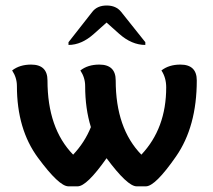

<svg xmlns="http://www.w3.org/2000/svg" viewBox="-20 -653 763 687"><path d="M305.2 -198.2Q284.7 -264.6 284.7 -345.2Q284.7 -375 267.6 -400.9Q294.4 -421.9 335.4 -421.9Q394 -421.9 394 -365.2Q394 -193.8 485.8 -99.6Q574.7 -193.8 574.7 -340.3Q574.7 -375 557.6 -400.9Q584.5 -421.9 625.5 -421.9Q684.1 -421.9 684.1 -365.2Q684.1 -200.2 609.9 -93.3Q535.6 13.7 502 13.7H468.8Q436 13.7 361.3 -86.9Q290.5 13.7 257.8 13.7H224.6Q191.4 13.7 116 -88.4Q40.5 -190.4 40.5 -345.2Q40.5 -375 23.4 -400.9Q50.3 -421.9 91.3 -421.9Q149.9 -421.9 149.9 -365.2Q149.9 -193.8 241.7 -99.6Q283.2 -143.6 305.2 -198.2ZM500 -492.2Q451.2 -492.2 406.2 -532.2L361.3 -572.3L316.4 -532.2Q272 -492.2 225.1 -492.2V-502L310.1 -610.4Q327.6 -633.3 361.8 -633.3Q395.5 -633.3 413.6 -610.4L500 -502Z"/></svg>

Font: Bainsley
Style: Bold
Weight: 700
Designer: Paul James MIller
Foundry: High-Logic / Made with FontCreator
Version: Version 1.411;March 28, 2021;FontCreator 13.0.0.2683 64-bit